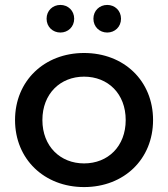

<svg xmlns="http://www.w3.org/2000/svg" viewBox="-20 -753 683 779"><path d="M321 6C483 6 601 -107 601 -266C601 -425 483 -538 321 -538C160 -538 41 -425 41 -266C41 -107 160 6 321 6ZM321 -90C225 -90 152 -159 152 -266C152 -373 225 -442 321 -442C418 -442 490 -373 490 -266C490 -159 418 -90 321 -90ZM415 -621C446 -621 471 -644 471 -677C471 -710 446 -733 415 -733C384 -733 359 -710 359 -677C359 -644 384 -621 415 -621ZM225 -621C256 -621 281 -644 281 -677C281 -710 256 -733 225 -733C194 -733 169 -710 169 -677C169 -644 194 -621 225 -621Z"/></svg>

Font: Montserrat-Alt1 SemBd
Style: Regular
Weight: 600
Designer: Differentunic
Foundry: Differentunic
Version: Version 7.222